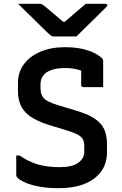

<svg xmlns="http://www.w3.org/2000/svg" viewBox="-20 -966 640 1005"><path d="M321 -719Q389 -719 439 -702.5Q489 -686 513 -662Q520 -656 520 -645V-510H416Q405 -510 405 -521V-596Q369 -610 321 -610Q260 -610 226 -588.5Q192 -567 192 -523V-503Q192 -470 209.5 -451.5Q227 -433 282 -416L378 -387Q440 -369 475 -345.5Q510 -322 525 -290Q540 -258 540 -212V-169Q540 -82 473 -31.5Q406 19 285 19Q212 19 154.5 4Q97 -11 71 -36Q68 -39 66.5 -43Q65 -47 65 -55V-152H83Q127 -121 176 -106Q225 -91 293 -91Q358 -91 389.5 -114Q421 -137 421 -171V-203Q421 -222 414.5 -235.5Q408 -249 389 -260Q370 -271 331 -283L236 -312Q172 -332 136.5 -358Q101 -384 87.5 -417Q74 -450 74 -488V-533Q74 -587 104.5 -629Q135 -671 190.5 -695Q246 -719 321 -719ZM380 -775H261Q254 -775 248.5 -778.5Q243 -782 229 -795Q219 -805 192.5 -830.5Q166 -856 134.5 -887.5Q103 -919 75 -946H183Q194 -946 198.5 -944Q203 -942 211 -936Q225 -925 249.5 -904Q274 -883 310 -852H319Q353 -882 380 -904.5Q407 -927 429 -946H530Q542 -946 542 -939Q542 -935 538 -931Q534 -927 520 -913Q503 -896 476.5 -870Q450 -844 424 -818.5Q398 -793 380 -775Z"/></svg>

Font: Recursive Sn Lnr St SmB
Style: Regular
Weight: 600
Version: Version 1.079;hotconv 1.0.112;makeotfexe 2.5.65598; ttfautoh